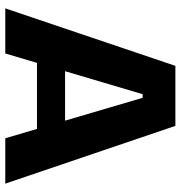

<svg xmlns="http://www.w3.org/2000/svg" viewBox="2 -702 700 745"><g transform="rotate(90 352.5 -330.0)"><path d="M13 0 236 -660H469L693 0H517L360 -533H346L188 0ZM144 -123V-232H584V-123Z"/></g></svg>

Font: Bricolage Grotesque 24pt ExtraBold
Style: Regular
Weight: 800
Designer: Mathieu Triay
Foundry: Atelier Triay
Version: Version 1.001;gftools[0.9.33.dev8+g029e19f]